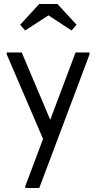

<svg xmlns="http://www.w3.org/2000/svg" viewBox="-20 -703 483 963"><path d="M107 230 196 -6 14 -430V-440H89L232 -102L359 -440H429V-430L177 240H107ZM81 -579 177 -683H268L364 -579L339 -550L223 -626L106 -550Z"/></svg>

Font: Tilda Sans
Style: Regular
Weight: 400
Designer: ParaType Ltd
Foundry: ParaType Ltd
Version: Version 1.009